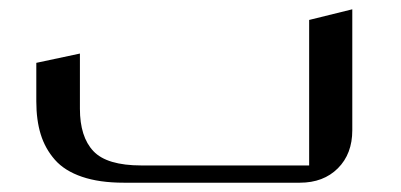

<svg xmlns="http://www.w3.org/2000/svg" viewBox="-20 -393 862 413"><path d="M737.8 -373V-112.8Q737.8 -62 706.8 -31Q675.8 0 625 0H246.1Q193.8 0 156.5 -12.7Q119.1 -25.4 98.1 -49.3Q77.1 -73.2 67.6 -104Q58.1 -134.8 58.1 -174.8V-257.8L151.9 -277.8V-159.2Q151.9 -98.6 180.9 -67.9Q210 -37.1 284.2 -37.1H645V-350.1Z"/></svg>

Font: Wesal
Style: Regular
Weight: 300
Designer: Ahmed zaza
Foundry: Ahmed zaza
Version: Version 2.01